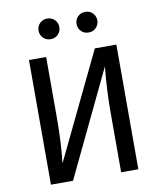

<svg xmlns="http://www.w3.org/2000/svg" viewBox="-96 -970 874 1045"><g transform="rotate(-10 341.5 -447.0)"><path d="M583 0H488V-336Q488 -453 501 -583L222 0H100V-689H195V-353Q195 -213 182 -103L464 -689H583ZM237 -780Q211 -780 195 -797Q179 -814 179 -837Q179 -860 195 -877Q211 -894 237 -894Q261 -894 277.5 -877.5Q294 -861 294 -837Q294 -813 277.5 -796.5Q261 -780 237 -780ZM446 -780Q422 -780 405.5 -796.5Q389 -813 389 -837Q389 -861 405.5 -877.5Q422 -894 446 -894Q472 -894 488 -877Q504 -860 504 -837Q504 -814 488 -797Q472 -780 446 -780Z"/></g></svg>

Font: Trujillo
Style: Regular
Weight: 400
Designer: Fira Sans original fonts by bBox Type GmbH, Carrois Corporate GbR, & Edenspiekermann AG / Changes by Cristiano Sobral
Foundry: Fira Sans original fonts by bBox Type GmbH, Carrois Corporate GbR, & Edenspiekermann AG / Changes by Cristiano Sobral
Version: Version 4.301;October 17, 2021;FontCreator 14.0.0.2814 64-bi